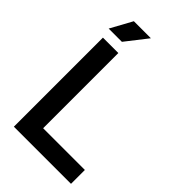

<svg xmlns="http://www.w3.org/2000/svg" viewBox="-262 -977 1067 1067"><g transform="rotate(45 271.5 -443.0)"><path d="M69 0V-700H190V-109H518V0ZM56 -758 126 -886H260L160 -758Z"/></g></svg>

Font: Space Grotesk Light SemiBold
Style: Regular
Weight: 600
Version: Version 2.000